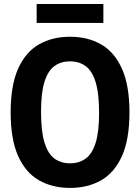

<svg xmlns="http://www.w3.org/2000/svg" viewBox="-20 -934 704 964"><path d="M331.5 9.5Q243 9.5 175.8 -28.8Q108.5 -67 71 -150.8Q33.5 -234.5 33.5 -370Q33.5 -505.5 71 -589.2Q108.5 -673 175.8 -711.2Q243 -749.5 331.5 -749.5Q420.5 -749.5 487.5 -711.2Q554.5 -673 592.2 -589.2Q630 -505.5 630 -370Q630 -234.5 592.5 -150.8Q555 -67 487.8 -28.8Q420.5 9.5 331.5 9.5ZM331.5 -114Q377 -114 409.8 -137.5Q442.5 -161 460 -216.2Q477.5 -271.5 477.5 -366.5Q477.5 -465.5 460 -522Q442.5 -578.5 409.8 -602.2Q377 -626 331.5 -626Q286 -626 253.5 -602.5Q221 -579 203.5 -523.8Q186 -468.5 186 -373.5Q186 -274.5 203.5 -218Q221 -161.5 253.5 -137.8Q286 -114 331.5 -114ZM164 -819V-914H499V-819Z"/></svg>

Font: Encode Sans Cnd
Style: Bold
Weight: 700
Width: 3
Designer: Multiple Designers
Foundry: Impallari Type
Version: Version 3.002; ttfautohint (v1.8.3) -l 8 -r 50 -G 200 -x 14 